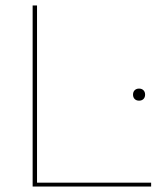

<svg xmlns="http://www.w3.org/2000/svg" viewBox="-20 -680 603 700"><path d="M531 -14V0H99V-660H115V-14ZM509 -335Q509 -325 503 -319Q497 -313 487 -313Q477 -313 471 -319Q465 -325 465 -335Q465 -345 471 -351Q477 -357 487 -357Q497 -357 503 -351Q509 -345 509 -335Z"/></svg>

Font: Work Sans Hairline
Style: Regular
Weight: 400
Designer: Wei Huang
Foundry: Wei Huang
Version: Version 1.032